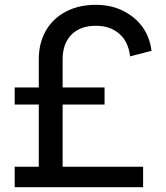

<svg xmlns="http://www.w3.org/2000/svg" viewBox="-20 -777 690 797"><path d="M41 -85H141V-343H41V-414H141V-531Q141 -598 170 -649Q199 -700 253 -728.5Q307 -757 378 -757Q469 -757 533.5 -705Q598 -653 609 -566L520 -543Q513 -604 475 -637Q437 -670 378 -670Q313 -670 276.5 -633Q240 -596 240 -531V-414H414V-343H240V-85H574V0H41Z"/></svg>

Font: Evergrow Sans 
Style: Medium
Weight: 500
Foundry: 10Web
Version: Version 1.000